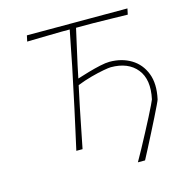

<svg xmlns="http://www.w3.org/2000/svg" viewBox="-123 -829 1070 1101"><g transform="rotate(-15 412.0 -279.0)"><path d="M560.5 155Q577.5 125.5 599.5 85Q621.5 44.5 644.2 1.5Q667 -41.5 686.5 -79.5Q706 -117.5 718.2 -143Q730.5 -168.5 731.5 -172.5Q756 -285.5 705 -348.8Q654 -412 551 -412Q539.5 -412 506.5 -406Q473.5 -400 431 -388.5Q388.5 -377 347 -360.5L321 -238Q307.5 -170.5 296.5 -115.5Q285.5 -60.5 273.5 0H236.5Q250 -61.5 262.5 -117.2Q275 -173 289 -238L338.5 -472Q350 -530.5 359.8 -580.2Q369.5 -630 380 -682H333Q269.5 -681 220.2 -680Q171 -679 126.5 -678L134 -713H731L723.5 -678Q679.5 -679 630.8 -680Q582 -681 518 -682H417.5Q406 -630 394.8 -580.8Q383.5 -531.5 370.5 -472L355 -397.5Q385.5 -407.5 423 -418.2Q460.5 -429 495 -436.5Q529.5 -444 551.5 -444Q624.5 -444 679.2 -411Q734 -378 758.2 -315.5Q782.5 -253 763 -164Q762 -159.5 749.5 -133.2Q737 -107 717.8 -68.5Q698.5 -30 676.8 12.5Q655 55 635.5 93Q616 131 603 155Z"/></g></svg>

Font: Commissioner Loud Thin
Style: Italic
Weight: 100
Italic angle: -12°
Designer: Kostas Bartsokas
Foundry: Kostas Bartsokas
Version: Version 1.000; ttfautohint (v1.8.3)